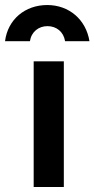

<svg xmlns="http://www.w3.org/2000/svg" viewBox="-67 -744 376 764"><path d="M187 0V-500H67V0ZM289 -580C275 -667 207 -724 121 -724C33 -724 -36 -667 -47 -580H52C58 -618 87 -640 122 -640C157 -640 186 -618 192 -580Z"/></svg>

Font: Perun SemiBold
Style: Regular
Weight: 600
Foundry: Copyright (c) Stefan Peev, Context Ltd, 2016
Version: Version 1.089